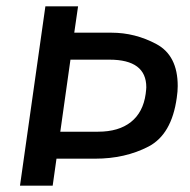

<svg xmlns="http://www.w3.org/2000/svg" viewBox="-20 -585 600 605"><path d="M540 -314Q540 -297 537 -277Q521 -161 447.5 -123Q374 -85 280 -85H158L146 0H43L123 -565H226L214 -482H331Q406 -482 473 -446Q540 -410 540 -314ZM441 -310Q441 -397 325 -397H202L170 -170H289Q354 -170 392.5 -200.5Q431 -231 439 -289Q441 -305 441 -310Z"/></svg>

Font: Neutral Grotesk
Style: Italic
Weight: 400
Italic angle: -8°
Designer: Nawras Khrais
Foundry: Nawras Khrais
Version: Version 1.000